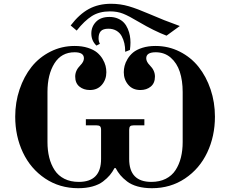

<svg xmlns="http://www.w3.org/2000/svg" viewBox="-20 -972 1212 1011"><path d="M60.1 -357.9Q60.1 -433.1 83 -501.2Q106 -569.3 146.2 -619.9Q186.5 -670.4 245.6 -700.2Q304.7 -730 373 -730Q412.1 -730 442.6 -720.2Q473.1 -710.4 491 -695.6Q508.8 -680.7 520.3 -661.4Q531.7 -642.1 535.9 -625Q540 -607.9 540 -591.8Q540 -553.2 516.6 -525.6Q493.2 -498 453.1 -498Q420.4 -498 398.2 -516.1Q376 -534.2 376 -568.8Q376 -601.1 402.8 -627.9Q421.9 -647 421.9 -665Q421.9 -696.8 373 -696.8Q303.2 -696.8 266.6 -638.2Q230 -579.6 230 -487.8V-224.1Q230 -179.7 239.3 -142.6Q248.5 -105.5 267.6 -76.2Q286.6 -46.9 319.1 -30.5Q351.6 -14.2 395 -14.2Q512.2 -14.2 512.2 -134.8V-288.1Q512.2 -301.8 506.8 -306.9Q501.5 -312 487.8 -312H432.1V-344.2H740.2V-312H684.1Q670.4 -312 665.3 -306.9Q660.2 -301.8 660.2 -288.1V-134.8Q660.2 -14.2 776.9 -14.2Q820.3 -14.2 852.8 -30.5Q885.3 -46.9 904.3 -76.2Q923.3 -105.5 932.6 -142.6Q941.9 -179.7 941.9 -224.1V-487.8Q941.9 -547.4 926.8 -593.8Q911.6 -640.1 878.9 -668.5Q846.2 -696.8 799.8 -696.8Q750 -696.8 750 -665Q750 -647 769 -627.9Q795.9 -601.1 795.9 -568.8Q795.9 -534.2 773.9 -516.1Q752 -498 719.2 -498Q678.7 -498 655.3 -525.6Q631.8 -553.2 631.8 -591.8Q631.8 -607.9 636 -625Q640.1 -642.1 651.6 -661.4Q663.1 -680.7 680.9 -695.6Q698.7 -710.4 729.2 -720.2Q759.8 -730 798.8 -730Q867.2 -730 926.3 -700.2Q985.4 -670.4 1025.6 -619.9Q1065.9 -569.3 1088.9 -501.2Q1111.8 -433.1 1111.8 -357.9Q1111.8 -254.9 1071.3 -169.2Q1030.8 -83.5 954.3 -32.2Q877.9 19 779.8 19Q738.3 19 704.8 9.8Q671.4 0.5 649.4 -16.4Q627.4 -33.2 613.8 -49.6Q600.1 -65.9 588.9 -86.9H583Q571.8 -65.9 558.1 -49.6Q544.4 -33.2 522.5 -16.4Q500.5 0.5 467 9.8Q433.6 19 392.1 19Q293.9 19 217.5 -32.2Q141.1 -83.5 100.6 -169.2Q60.1 -254.9 60.1 -357.9ZM352.1 -837.9Q397.5 -897.5 448 -924.8Q498.5 -952.1 564.9 -952.1Q613.3 -952.1 658.2 -939Q703.1 -925.8 765.1 -898.9Q843.3 -864.7 926.8 -835L856.9 -784.2Q791.5 -809.1 711.9 -856Q658.2 -888.2 627.9 -900.1Q597.7 -912.1 559.1 -912.1Q502.9 -912.1 463.9 -887.5Q424.8 -862.8 383.8 -811ZM639.2 -699.2V-703.1Q639.2 -724.6 634.8 -744.1Q630.4 -763.7 620.8 -781.5Q611.3 -799.3 593.3 -810.1Q575.2 -820.8 550.8 -820.8Q522.9 -820.8 511 -808.1Q499 -795.4 499 -770Q499 -755.4 505.9 -741.2L487.8 -731.9Q460.9 -757.3 460.9 -795.9Q460.9 -831.5 485.6 -857.2Q510.3 -882.8 556.2 -882.8Q581.1 -882.8 600.8 -874.3Q620.6 -865.7 632.8 -852.3Q645 -838.9 652.8 -820.6Q660.6 -802.2 663.8 -784.4Q667 -766.6 667 -748Q667 -730.5 664.1 -709Z"/></svg>

Font: Flanker Steampunk
Style: Bold
Weight: 700
Designer: Alexey Kryukov, Leonardo Di Lena
Foundry: Alexey Kryukov, Leonardo Di Lena
Version: 1.210